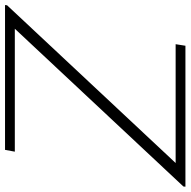

<svg xmlns="http://www.w3.org/2000/svg" viewBox="-40 -722 740 745"><g transform="rotate(90 329.5 -350.0)"><path d="M-22 -8 590 -662H129L135 -700H682L681 -692L69 -38H546L539 0H-23Z"/></g></svg>

Font: Fahkwang ExtraLight
Style: Italic
Weight: 275
Italic angle: -10°
Designer: Suppakit Chalermlarp | Katatrad Co.,Ltd.
Foundry: Cadson Demak Co.,Ltd.
Version: Version 1.000; ttfautohint (v1.6)